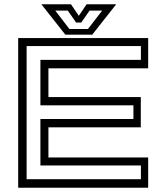

<svg xmlns="http://www.w3.org/2000/svg" viewBox="-20 -878 778 898"><path d="M65 0V-700H673V-558.5H206.5V-424H638.5V-282.5H206.5V-141.5H673V0ZM104.5 -40H639V-104H169V-321.5H604V-385.5H169V-598H639V-662.5H104.5ZM285.5 -716 173.5 -858H312L348.5 -804L385 -858H523.5L411.5 -716ZM304.5 -742.5H391.5L458 -828.5H399L360 -772.5H336L297 -828.5H238.5Z"/></svg>

Font: Tourney Expanded
Style: Regular
Weight: 400
Width: 7
Designer: Tyler Finck
Foundry: Etcetera Type Co
Version: Version 1.010; ttfautohint (v1.8.3)